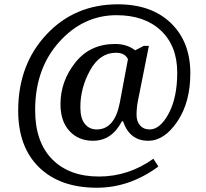

<svg xmlns="http://www.w3.org/2000/svg" viewBox="-20 -734 961 896"><path d="M554.2 -168H548.8Q501.5 -77.1 414.1 -77.1Q346.2 -77.1 304.2 -122.6Q262.2 -168 262.2 -248Q262.2 -354.5 331.1 -441.7Q399.9 -528.8 517.1 -528.8Q572.8 -528.8 610.8 -499L650.9 -520H674.8L624 -265.1Q617.2 -231 617.2 -198.2Q617.2 -167.5 633.5 -148.7Q649.9 -129.9 678.2 -129.9Q727.5 -129.9 767.3 -204.3Q807.1 -278.8 807.1 -395Q807.1 -519.5 731 -591.3Q654.8 -663.1 523.9 -663.1Q368.7 -663.1 256.3 -538.3Q144 -413.6 144 -220.2Q144 -71.3 223.6 9.3Q303.2 89.8 441.9 89.8Q579.6 89.8 695.8 6.8L719.2 43Q585 142.1 432.1 142.1Q260.3 142.1 162.6 47.1Q64.9 -47.9 64.9 -217.8Q64.9 -432.1 196.8 -573Q328.6 -713.9 529.8 -713.9Q687 -713.9 777.6 -626.2Q868.2 -538.6 868.2 -392.1Q868.2 -256.3 807.4 -166.7Q746.6 -77.1 671.9 -77.1Q585 -77.1 554.2 -168ZM577.1 -458Q563 -487.8 521 -487.8Q445.8 -487.8 400.4 -405.8Q355 -323.7 355 -233.9Q355 -181.2 376.2 -155.5Q397.5 -129.9 431.2 -129.9Q515.1 -129.9 539.1 -254.9Z"/></svg>

Font: Droid Serif
Style: Italic
Weight: 400
Italic angle: -12°
Designer: Monotype Design team
Foundry: Monotype Imaging Inc.
Version: Version 1.03